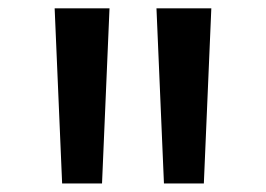

<svg xmlns="http://www.w3.org/2000/svg" viewBox="-20 -798 640 462"><path d="M129.5 -356.5 111.5 -778H243.5L225.5 -356.5ZM374.5 -356.5 356.5 -778H488.5L470.5 -356.5Z"/></svg>

Font: Spline Sans Mono SemiBold
Style: Regular
Weight: 600
Monospace: yes
Version: Version 1.004